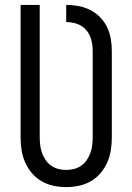

<svg xmlns="http://www.w3.org/2000/svg" viewBox="-20 -755 540 783"><path d="M250 8Q224 8 198 2.5Q172 -3 149.5 -16Q127 -29 110 -49Q93 -69 82.5 -93Q72 -117 68 -143Q64 -169 64 -195V-735H142V-195Q142 -179 144 -162.5Q146 -146 151.5 -131Q157 -116 166 -102.5Q175 -89 188.5 -79.5Q202 -70 218 -66Q234 -62 250 -62Q266 -62 282 -66Q298 -70 311.5 -79.5Q325 -89 334 -102.5Q343 -116 348.5 -131Q354 -146 356 -162.5Q358 -179 358 -195V-549Q358 -571 352 -593.5Q346 -616 331 -633Q316 -650 294.5 -657.5Q273 -665 250 -665V-735Q275 -735 299.5 -730.5Q324 -726 346.5 -715Q369 -704 387 -686Q405 -668 416 -645.5Q427 -623 431.5 -598.5Q436 -574 436 -549V-195Q436 -169 432 -143Q428 -117 417.5 -93Q407 -69 390 -49Q373 -29 350.5 -16Q328 -3 302 2.5Q276 8 250 8Z"/></svg>

Font: Huly
Style: Regular
Weight: 400
Designer: Belleve Invis
Foundry: Belleve Invis
Version: Version 33.2.5; ttfautohint (v1.8.4)